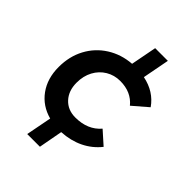

<svg xmlns="http://www.w3.org/2000/svg" viewBox="-238 -801 1059 1059"><g transform="rotate(45 291.5 -272.0)"><path d="M445 -170 520 -103Q481 -54 424.5 -26.5Q368 1 297 5L271 145H172L201 -5Q123 -26 78 -88Q33 -150 33 -239Q33 -322 68 -387.5Q103 -453 165.5 -492.5Q228 -532 307 -538L336 -689H435L405 -532Q499 -513 549 -441L462 -366Q414 -425 328 -425Q282 -425 244.5 -402.5Q207 -380 185.5 -340Q164 -300 164 -248Q164 -185 200 -146Q236 -107 295 -107Q391 -107 445 -170Z"/></g></svg>

Font: TypoPRO Montserrat Alternates
Style: Italic
Weight: 500
Italic angle: -11.3°
Designer: Julieta Ulanovsky
Foundry: Julieta Ulanovsky
Version: Version 6.001